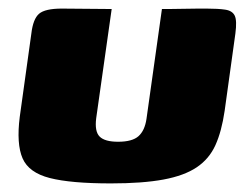

<svg xmlns="http://www.w3.org/2000/svg" viewBox="-20 -420 582 447"><path d="M240 -399 204 -145Q200 -114 212 -102Q224 -90 255 -90Q288 -90 302.5 -103Q317 -116 321 -143L357 -399Q358 -399 372.5 -399Q387 -399 406.5 -399.5Q426 -400 442 -400Q458 -400 461 -400Q488 -400 504.5 -397.5Q521 -395 526.5 -383.5Q532 -372 528 -342L503 -162Q496 -114 481.5 -82Q467 -50 438 -30.5Q409 -11 360.5 -2Q312 7 238 7Q145 7 96 -5.5Q47 -18 32.5 -51.5Q18 -85 26 -148L53 -342Q57 -376 71 -388Q85 -400 124 -400Q154 -400 182 -399.5Q210 -399 240 -399Z"/></svg>

Font: Genos Thin ExtraBold
Style: Italic
Weight: 800
Italic angle: -8°
Version: Version 1.010